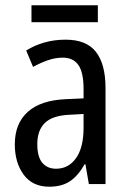

<svg xmlns="http://www.w3.org/2000/svg" viewBox="-20 -696 484 726"><path d="M228 -546Q307 -546 343 -499.5Q379 -453 379 -363V0H316L303 -75H300Q276 -32 245 -11Q214 10 166 10Q103 10 69.5 -35.5Q36 -81 36 -150Q36 -229 85 -273Q134 -317 229 -321L296 -324V-359Q296 -422 276.5 -450Q257 -478 217 -478Q190 -478 162 -468.5Q134 -459 105 -443L79 -505Q111 -525 148.5 -535.5Q186 -546 228 -546ZM296 -265 242 -262Q178 -259 149.5 -231Q121 -203 121 -151Q121 -103 140 -80.5Q159 -58 192 -58Q239 -58 267.5 -98Q296 -138 296 -213ZM350 -676V-612H99V-676Z"/></svg>

Font: Avrile Sans Condensed
Style: Regular
Weight: 400
Width: 3
Designer: Monotype Design Team
Foundry: Monotype Imaging Inc.
Version: Version 2.001;September 10, 2019;FontCreator 11.5.0.2425 64-